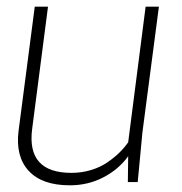

<svg xmlns="http://www.w3.org/2000/svg" viewBox="-20 -550 550 580"><path d="M85 -529.8H125L77.1 -160.2Q60.1 -27.8 195.8 -27.8Q227.1 -27.8 255.1 -36.4Q283.2 -44.9 304.4 -59.6Q325.7 -74.2 340.6 -88.9Q355.5 -103.5 367.2 -120.1L419.9 -529.8H460L410.2 -149.9L396 0H366.2L367.2 -78.1Q338.9 -38.6 292.5 -14.4Q246.1 9.8 190.9 9.8Q106.9 9.8 66.7 -33.9Q26.4 -77.6 36.1 -154.8Z"/></svg>

Font: Cooper Hewitt
Style: Light Italic
Weight: 704
Designer: Village Type and Design LLC
Foundry: Cooper Hewitt Smithsonian Design Museum
Version: 1.000